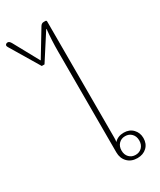

<svg xmlns="http://www.w3.org/2000/svg" viewBox="-268 -954 859 1033"><g transform="rotate(-30 162.0 -437.5)"><path d="M180 -77V-701Q180 -775 187 -840H185L82 -680H65L-42 -859Q-46 -866 -46 -870Q-46 -875 -41.5 -878.5Q-37 -882 -31 -882Q-20 -882 -11 -865L74 -710H76L171 -867Q179 -880 192 -880H203Q210 -880 210 -872V-152Q210 -135 208 -125Q230 -149 267 -149Q302 -149 323.5 -126.5Q345 -104 345 -71Q345 -36 322.5 -14.5Q300 7 264 7Q226 7 203 -16.5Q180 -40 180 -77ZM319 -71Q319 -97 303.5 -113Q288 -129 264 -129Q240 -129 224.5 -113Q209 -97 209 -71Q209 -45 224.5 -29Q240 -13 264 -13Q288 -13 303.5 -29Q319 -45 319 -71Z"/></g></svg>

Font: Maitree ExtraLight
Style: Regular
Weight: 275
Designer: CadsonDemak Team
Foundry: CadsonDemak
Version: Version 1.003